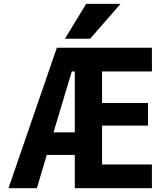

<svg xmlns="http://www.w3.org/2000/svg" viewBox="-20 -982 881 1004"><path d="M259.8 -290H371.1V-608.4H355.5ZM610.4 -961.9 451.2 -779.3H319.3L430.7 -961.9ZM774.4 -732.4V-608.4H513.7V-443.4H753.9V-325.2H513.7V-122.1H774.4V2H371.1V-171.9H224.6L172.9 2H24.4L277.3 -732.4Z"/></svg>

Font: Nasu
Style: Bold
Weight: 700
Designer: Ryoko NISHIZUKA (kana &amp; ideographs); Paul D. Hunt (Latin, Greek &amp; Cyrillic); Wenlong ZHANG (bopomofo); Sandoll C
Version: Version 2014.1215